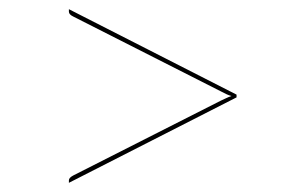

<svg xmlns="http://www.w3.org/2000/svg" viewBox="-20 -544 620 418"><path d="M130 -146V-151.5Q130 -157 139.5 -162L461 -325Q466.5 -327.5 472.2 -330.2Q478 -333 484 -335Q478 -336.5 472.5 -339.2Q467 -342 461 -345L139.5 -508Q130 -512.5 130 -518.5V-524L495 -338V-332Z"/></svg>

Font: Lato Hairline
Style: Regular
Weight: 250
Designer: Lukasz Dziedzic
Foundry: Lukasz Dziedzic
Version: Version 1.104; Western+Polish opensource